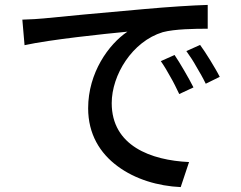

<svg xmlns="http://www.w3.org/2000/svg" viewBox="-20 -737 980 782"><path d="M459 -60C530 -7 624 21 716 25L733 -26L750 -77C595 -84 435 -143 435 -317C435 -431 518 -568 643 -606C692 -619 774 -620 826 -620V-717C761 -715 667 -709 567 -700C394 -685 227 -669 158 -662C139 -660 106 -658 71 -657L80 -553C185 -576 404 -599 499 -608C423 -557 339 -441 339 -296C339 -191 387 -113 459 -60ZM730 -450C716 -474 702 -497 691 -513L635 -488C649 -468 662 -446 674 -424C687 -402 698 -379 710 -354L768 -381C758 -401 744 -426 730 -450ZM836 -492C821 -516 807 -538 795 -554L739 -529C754 -508 768 -487 780 -465C793 -443 806 -421 818 -396L875 -424C865 -444 850 -469 836 -492Z"/></svg>

Font: GenSekiGothic2 TW M
Style: Regular
Weight: 500
Version: Version 2.100;PS 2.1;hotconv 16.6.51;makeotf.lib2.5.65220 DE